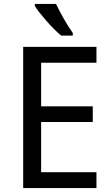

<svg xmlns="http://www.w3.org/2000/svg" viewBox="-20 -951 568 971"><path d="M467.8 0H97.2V-713.9H467.8V-633.8H188V-413.1H449.2V-334H188V-80.1H467.8ZM348.1 -771H289.6Q272.5 -784.7 252.4 -804.9Q232.4 -825.2 213.6 -846.7Q194.8 -868.2 179.4 -887.9Q164.1 -907.7 156.2 -920.9V-931.2H263.2Q271 -914.6 281.5 -894.8Q292 -875 303.2 -855.2Q314.5 -835.4 326.2 -816.9Q337.9 -798.3 348.1 -784.2Z"/></svg>

Font: WenQuanYi Micro Hei
Style: Regular
Weight: 400
Foundry: Ascender Corporation
Version: Version 0.2.0-beta